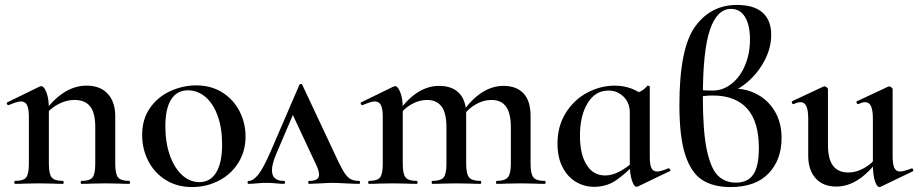

<svg xmlns="http://www.w3.org/2000/svg" viewBox="-20 -745 3721 778"><path d="M310 -12Q344 -12 355 -26Q366 -40 366 -81V-231Q366 -287 345.5 -313.5Q325 -340 281 -340Q248 -340 214.5 -322Q181 -304 160 -274L155 -286Q235 -398 331 -398Q386 -398 416.5 -365Q447 -332 447 -274V-81Q447 -40 458.5 -26Q470 -12 504 -12Q507 -12 507 -6Q507 0 504 0Q479 0 464 -1L407 -2L350 -1Q335 0 310 0Q307 0 307 -6Q307 -12 310 -12ZM41 -12Q75 -12 86 -26Q97 -40 97 -81V-272Q97 -304 89.5 -319Q82 -334 65 -334Q50 -334 15 -319H14Q10 -319 8 -324Q6 -329 9 -330L140 -394Q146 -396 147 -396Q158 -396 168 -371Q178 -346 178 -306V-81Q178 -40 189.5 -26Q201 -12 235 -12Q238 -12 238 -6Q238 0 235 0Q210 0 195 -1L138 -2L80 -1Q66 0 41 0Q38 0 38 -6Q38 -12 41 -12Z M556 -198Q556 -263 588.5 -308.5Q621 -354 671.5 -376.5Q722 -399 775 -399Q836 -399 881.5 -370Q927 -341 951 -293.5Q975 -246 975 -192Q975 -132 945.5 -85Q916 -38 866 -12.5Q816 13 758 13Q698 13 652 -15.5Q606 -44 581 -92.5Q556 -141 556 -198ZM880 -160Q880 -227 861.5 -277Q843 -327 811.5 -353Q780 -379 742 -379Q697 -379 673.5 -342Q650 -305 650 -233Q650 -168 668 -116.5Q686 -65 717.5 -36Q749 -7 788 -7Q832 -7 856 -46Q880 -85 880 -160Z M988 -12Q1006 -12 1026.5 -37.5Q1047 -63 1077 -132L1193 -401Q1195 -405 1199 -405Q1203 -405 1205 -401L1329 -137Q1355 -80 1369 -55.5Q1383 -31 1397 -21.5Q1411 -12 1434 -12Q1439 -12 1439 -6Q1439 0 1434 0Q1417 0 1381 -2Q1343 -4 1326 -4Q1311 -4 1279 -2Q1247 0 1233 0Q1229 0 1229 -6Q1229 -12 1233 -12Q1273 -12 1273 -37Q1273 -54 1258 -84L1161 -291L1198 -352L1100 -123Q1082 -81 1082 -55Q1082 -12 1130 -12Q1135 -12 1135 -6Q1135 0 1130 0Q1119 0 1099 -2Q1079 -4 1061 -4Q1040 -4 1020 -2Q1002 0 988 0Q983 0 983 -6Q983 -12 988 -12Z M1993 -12Q2026 -12 2038 -26.5Q2050 -41 2050 -81V-230Q2050 -286 2030.5 -313Q2011 -340 1971 -340Q1939 -340 1907.5 -322Q1876 -304 1855 -273L1850 -285Q1927 -397 2020 -397Q2073 -397 2101.5 -366.5Q2130 -336 2130 -274V-81Q2130 -40 2141.5 -26Q2153 -12 2187 -12Q2191 -12 2191 -6Q2191 0 2187 0Q2162 0 2147 -1L2090 -2L2033 -1Q2018 0 1993 0Q1990 0 1990 -6Q1990 -12 1993 -12ZM1732 -12Q1766 -12 1777.5 -26Q1789 -40 1789 -81V-230Q1789 -286 1769.5 -313Q1750 -340 1710 -340Q1678 -340 1646.5 -322Q1615 -304 1594 -273L1589 -285Q1666 -397 1759 -397Q1812 -397 1840.5 -367.5Q1869 -338 1869 -282V-81Q1869 -40 1881 -26Q1893 -12 1927 -12Q1930 -12 1930 -6Q1930 0 1927 0Q1901 0 1886 -1L1829 -2L1772 -1Q1757 0 1732 0Q1729 0 1729 -6Q1729 -12 1732 -12ZM1475 -12Q1509 -12 1520 -26Q1531 -40 1531 -81V-272Q1531 -304 1523.5 -319Q1516 -334 1499 -334Q1484 -334 1449 -319H1448Q1444 -319 1442 -324Q1440 -329 1443 -330L1574 -394Q1580 -396 1581 -396Q1592 -396 1602 -371Q1612 -346 1612 -306V-81Q1612 -40 1623.5 -26Q1635 -12 1669 -12Q1672 -12 1672 -6Q1672 0 1669 0Q1644 0 1629 -1L1572 -2L1514 -1Q1500 0 1475 0Q1472 0 1472 -6Q1472 -12 1475 -12Z M2239 -163Q2239 -234 2272.5 -287.5Q2306 -341 2359.5 -369.5Q2413 -398 2471 -398Q2507 -398 2539 -386Q2571 -374 2594 -351L2532 -290Q2532 -328 2507 -353Q2482 -378 2445 -378Q2392 -378 2361 -327Q2330 -276 2330 -195Q2330 -120 2357 -77Q2384 -34 2432 -34Q2485 -34 2549 -92L2557 -85Q2513 -39 2475 -13.5Q2437 12 2387 12Q2347 12 2313 -8.5Q2279 -29 2259 -68.5Q2239 -108 2239 -163ZM2532 -81V-360Q2561 -368 2575 -374.5Q2589 -381 2603 -397Q2604 -398 2606 -398Q2608 -398 2610.5 -396.5Q2613 -395 2613 -393V-108Q2613 -77 2620 -63.5Q2627 -50 2643 -50Q2657 -50 2688 -63H2689Q2693 -63 2695.5 -58.5Q2698 -54 2695 -52L2564 11Q2562 12 2559 12Q2549 12 2540.5 -14Q2532 -40 2532 -81Z M3147 -186Q3147 -97 3094 -42Q3041 13 2940 13Q2871 13 2826 -15.5Q2781 -44 2757 -116.5Q2733 -189 2733 -319Q2733 -549 2796.5 -637Q2860 -725 2966 -725Q3035 -725 3070 -694Q3105 -663 3105 -604Q3105 -552 3079 -501.5Q3053 -451 3010.5 -414Q2968 -377 2920 -365L2954 -386Q3005 -386 3049.5 -362Q3094 -338 3120.5 -292.5Q3147 -247 3147 -186ZM3055 -145Q3055 -252 3007.5 -305Q2960 -358 2869 -358Q2833 -358 2812 -352V-381Q2833 -378 2868 -378Q2910 -378 2945 -406Q2980 -434 2999.5 -481.5Q3019 -529 3019 -584Q3019 -643 2999 -676Q2979 -709 2942 -709Q2886 -709 2857 -625Q2828 -541 2828 -352Q2828 -214 2844 -138Q2860 -62 2889 -33.5Q2918 -5 2962 -5Q3010 -5 3032.5 -38Q3055 -71 3055 -145Z M3255 -114V-263Q3255 -298 3247.5 -314.5Q3240 -331 3224 -331Q3211 -331 3196 -323H3195Q3191 -323 3189 -328Q3187 -333 3190 -335L3316 -394L3321 -395Q3325 -395 3330 -391Q3335 -387 3335 -384V-157Q3335 -101 3355.5 -73.5Q3376 -46 3418 -46Q3450 -46 3482.5 -64.5Q3515 -83 3536 -113L3542 -101Q3460 11 3369 11Q3315 11 3285 -22.5Q3255 -56 3255 -114ZM3628 -50Q3640 -50 3673 -62L3675 -63Q3678 -63 3680 -58Q3682 -53 3679 -51L3548 12L3544 13Q3533 13 3525 -12Q3517 -37 3517 -79V-263Q3517 -298 3509.5 -314.5Q3502 -331 3486 -331Q3474 -331 3458 -323H3457Q3453 -323 3451 -328.5Q3449 -334 3453 -335L3579 -394L3583 -395Q3587 -395 3592 -391Q3597 -387 3597 -384V-113Q3597 -79 3604 -64.5Q3611 -50 3628 -50Z"/></svg>

Font: Cormorant Infant SemiBold
Style: Regular
Weight: 600
Designer: Christian Thalmann (Catharsis Fonts)
Foundry: Catharsis Fonts
Version: Version 4.000